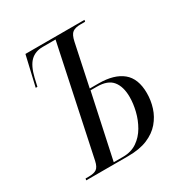

<svg xmlns="http://www.w3.org/2000/svg" viewBox="-165 -847 943 980"><g transform="rotate(-30 307.0 -357.0)"><path d="M64 0 66 -10H85Q116 -10 131 -20.5Q146 -31 153 -63L288 -701H212Q168 -701 140.5 -674.5Q113 -648 98 -586L87 -538H77L118 -714H466L464 -704H437Q406 -704 390 -692.5Q374 -681 366 -643L314 -397H366Q457 -397 506 -357Q555 -317 555 -231Q555 -188 542 -147Q529 -106 500.5 -72.5Q472 -39 425.5 -19.5Q379 0 311 0ZM287 -10Q335 -10 369.5 -33.5Q404 -57 426 -95Q448 -133 458.5 -176Q469 -219 469 -258Q469 -319 441.5 -353Q414 -387 350 -387H313L232 -10Z"/></g></svg>

Font: Noto Serif Display ExtraCondensed
Style: Italic
Weight: 400
Width: 2
Italic angle: -12°
Designer: Monotype Design Team
Foundry: Monotype Imaging Inc.
Version: Version 2.009